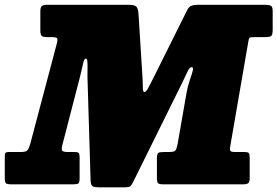

<svg xmlns="http://www.w3.org/2000/svg" viewBox="-70 -770 1159 802"><path d="M689.5 -421 487 -11.5Q480 2.5 475 7.5Q470 12.5 448 12.5H347.5Q324.5 12.5 317 8Q309.5 3.5 308.5 -14.5L296 -427Q295 -450 295.5 -472.5Q296 -495 295.2 -510.2Q294.5 -525.5 288.5 -525.5Q281.5 -525 277 -504Q272.5 -483 264.5 -450.5L190.5 -164.5Q186 -147.5 189.5 -141.2Q193 -135 214 -135H241Q255.5 -135 259 -130.8Q262.5 -126.5 262.5 -111.5V-25Q262.5 -7.5 257.5 -3.8Q252.5 0 235 0H-20.5Q-40 0 -45 -4.2Q-50 -8.5 -50 -28V-117Q-50 -128 -47 -131.5Q-44 -135 -33.5 -135H15.5Q39.5 -135 45.2 -142.8Q51 -150.5 56.5 -169.5L168 -590.5Q172 -606.5 168 -610.8Q164 -615 144.5 -615H125.5Q108.5 -615 103.5 -620.8Q98.5 -626.5 98.5 -643.5V-723.5Q98.5 -739.5 105.2 -744.8Q112 -750 127 -750H465Q492.5 -750 499.8 -742Q507 -734 508.5 -712.5L524.5 -458Q526.5 -427.5 526.5 -406.5Q526.5 -385.5 533 -385.5Q540 -385.5 550 -404Q560 -422.5 573 -449L711 -726Q718 -741 728.5 -745.5Q739 -750 762 -750H1037.5Q1054.5 -750 1061.8 -745.8Q1069 -741.5 1069 -724V-647.5Q1069 -627 1064.2 -621Q1059.5 -615 1038.5 -615H992Q975.5 -615 972.2 -612Q969 -609 967 -594.5L892 -160.5Q889 -144 892.5 -139.5Q896 -135 914.5 -135H951.5Q966 -135 969.5 -130.2Q973 -125.5 973 -111V-28Q973 -10 967.2 -5Q961.5 0 943 0H614Q595 0 590.2 -4.5Q585.5 -9 585.5 -28.5V-108Q585.5 -127 590.8 -131Q596 -135 614 -135H634.5Q657 -135 662.2 -140.8Q667.5 -146.5 671.5 -166.5L709 -381Q714 -409.5 722.5 -434.2Q731 -459 735 -474.2Q739 -489.5 730.5 -489.5Q722 -489.5 713.2 -470.8Q704.5 -452 689.5 -421Z"/></svg>

Font: Besley* Narrow Fatface
Style: Italic
Weight: 900
Width: 4
Italic angle: -13°
Designer: Owen Earl
Foundry: indestructible type*
Version: Version 3.000; ttfautohint (v1.8.3)